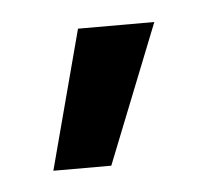

<svg xmlns="http://www.w3.org/2000/svg" viewBox="-28 -731 223 208"><g transform="rotate(-5 83.5 -626.5)"><path d="M63 -702H146L86 -551H23Z"/></g></svg>

Font: Moderustic
Style: Regular
Weight: 400
Designer: Tural Alisoy
Foundry: TAFT Foundry
Version: Version 2.120